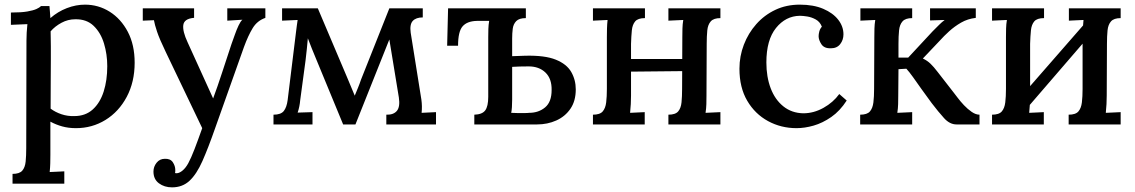

<svg xmlns="http://www.w3.org/2000/svg" viewBox="-20 -536 4887 827"><path d="M34 255V213Q64 213 76 199Q88 185 90.5 160Q93 135 93 102L94 -361Q94 -377 95 -395.5Q96 -414 98 -432Q81 -431 62 -430.5Q43 -430 27 -429V-482Q72 -482 97.5 -486.5Q123 -491 136.5 -497Q150 -503 157 -510H193Q194 -500 195 -486Q196 -472 197 -458Q229 -486 268 -501Q307 -516 346 -516Q404 -516 452.5 -485.5Q501 -455 530.5 -399Q560 -343 560 -266Q560 -183 526 -119Q492 -55 434.5 -19.5Q377 16 307 16Q275 16 248 8.5Q221 1 197 -12V131Q197 149 196.5 167.5Q196 186 194 205Q210 204 226.5 203.5Q243 203 257 202V255ZM300 -36Q348 -36 379.5 -64.5Q411 -93 426.5 -141.5Q442 -190 442 -251Q442 -302 428 -348.5Q414 -395 383.5 -424.5Q353 -454 304 -453Q273 -453 245 -438Q217 -423 198 -401Q198 -388 198.5 -373Q199 -358 199 -335.5Q199 -313 199 -278.5Q199 -244 198.5 -192.5Q198 -141 198 -68Q218 -53 244.5 -44Q271 -35 300 -36Z M721 271Q688 271 664.5 253.5Q641 236 641 203Q641 182 654.5 165Q668 148 690 148Q714 147 724.5 163Q735 179 735 196Q735 199 735 202Q735 205 734 209Q737 211 743 210Q754 209 767 198Q780 187 791 167Q803 145 818 106Q833 67 851 16L694 -312Q667 -368 656.5 -399.5Q646 -431 643 -449L595 -447V-500H816V-459H814Q773 -455 769.5 -428Q766 -401 788 -354L898 -112Q917 -163 936.5 -223Q956 -283 977 -346Q984 -365 991.5 -386.5Q999 -408 1007.5 -426Q1016 -444 1024 -451L959 -447V-500H1123V-459Q1088 -447 1068.5 -415Q1049 -383 1031 -334L906 18Q877 101 852 157.5Q827 214 796.5 242.5Q766 271 721 271Z M1158 0V-42Q1190 -42 1202.5 -58Q1215 -74 1219 -105L1255 -398Q1257 -412 1258.5 -425.5Q1260 -439 1262 -450L1195 -447V-500H1349L1475 -203Q1483 -184 1491.5 -163.5Q1500 -143 1508 -124Q1515 -141 1522 -158Q1529 -175 1535 -193L1657 -500H1801V-461Q1772 -461 1758 -446Q1744 -431 1749 -395L1795 -107Q1799 -78 1796 -50L1858 -53V0H1644V-42Q1675 -41 1689.5 -58.5Q1704 -76 1698 -116L1657 -366L1511 0H1458L1342 -281Q1332 -304 1323.5 -326Q1315 -348 1306 -371Q1304 -347 1301.5 -324Q1299 -301 1296 -275L1273 -104Q1272 -91 1269 -76.5Q1266 -62 1262 -51L1326 -53V0Z M2245 -458Q2216 -458 2203.5 -445Q2191 -432 2188.5 -412Q2186 -392 2186 -370V-294L2243 -296Q2327 -298 2374 -279Q2421 -260 2440.5 -226Q2460 -192 2460 -151Q2460 -101 2437 -67.5Q2414 -34 2376 -17Q2338 0 2293 0H2023V-42Q2057 -43 2070 -60.5Q2083 -78 2083 -119V-376Q2083 -394 2083.5 -411Q2084 -428 2087 -446H2034Q1992 -445 1972.5 -422.5Q1953 -400 1953 -339H1906L1910 -500H2245ZM2186 -107Q2186 -89 2185 -74.5Q2184 -60 2182 -50Q2195 -49 2210 -49Q2225 -49 2238.5 -49Q2252 -49 2259 -50Q2300 -50 2328 -73.5Q2356 -97 2356 -148Q2357 -197 2329.5 -223.5Q2302 -250 2257 -250Q2235 -250 2218.5 -249.5Q2202 -249 2186 -248Z M2758 -458Q2728 -458 2716 -444Q2704 -430 2701.5 -405Q2699 -380 2698 -347V-124Q2698 -106 2697 -87.5Q2696 -69 2694 -50L2757 -53V0H2534V-42Q2564 -42 2576 -56Q2588 -70 2591 -95Q2594 -120 2594 -153V-376Q2594 -394 2594.5 -413Q2595 -432 2597 -450L2534 -447V-500H2758ZM3083 -458Q3054 -458 3041.5 -444Q3029 -430 3026.5 -405Q3024 -380 3024 -347L3023 -124Q3023 -106 3022.5 -87.5Q3022 -69 3019 -50L3083 -53V0H2859V-42Q2889 -42 2901 -56Q2913 -70 2915.5 -95Q2918 -120 2918 -153L2919 -376Q2919 -394 2919.5 -413Q2920 -432 2923 -450L2859 -447V-500H3083ZM2653 -282H2952V-230L2653 -227Z M3411 16Q3344 16 3288 -14.5Q3232 -45 3198.5 -102Q3165 -159 3165 -240Q3165 -294 3184 -343.5Q3203 -393 3237.5 -432Q3272 -471 3319.5 -493.5Q3367 -516 3425 -516Q3484 -516 3526 -498Q3568 -480 3590.5 -451Q3613 -422 3613 -388Q3613 -364 3599 -346Q3585 -328 3559 -328Q3530 -327 3518 -345.5Q3506 -364 3506 -380Q3506 -389 3509 -400.5Q3512 -412 3520 -421Q3512 -442 3494 -452Q3476 -462 3457 -465Q3438 -468 3425 -468Q3364 -467 3322.5 -415.5Q3281 -364 3281 -267Q3281 -205 3299.5 -156Q3318 -107 3354 -78Q3390 -49 3440 -48Q3485 -48 3527 -71.5Q3569 -95 3595 -131L3627 -103Q3598 -58 3560.5 -32Q3523 -6 3484.5 5Q3446 16 3411 16Z M3685 0V-42Q3715 -42 3727 -56Q3739 -70 3742 -95Q3745 -120 3745 -153L3746 -376Q3746 -394 3746.5 -413Q3747 -432 3750 -450Q3734 -449 3717 -448.5Q3700 -448 3686 -447V-500H3909V-458Q3880 -458 3867.5 -444Q3855 -430 3852.5 -405Q3850 -380 3850 -347V-288H3892L3997 -401Q4013 -417 4025 -429Q4037 -441 4049 -450L3986 -448V-500H4183V-459Q4148 -455 4119.5 -438.5Q4091 -422 4068 -401Q4045 -380 4029 -362L3955 -284Q3974 -275 3988 -261.5Q4002 -248 4018 -227L4088 -137Q4093 -131 4104.5 -115.5Q4116 -100 4132 -83Q4148 -66 4165.5 -54Q4183 -42 4199 -42V0H4100Q4071 0 4046.5 -27Q4022 -54 3993 -92Q3969 -124 3949 -152.5Q3929 -181 3912.5 -204Q3896 -227 3884 -240L3850 -238L3849 -124Q3849 -106 3848.5 -87.5Q3848 -69 3845 -50Q3861 -51 3877.5 -51.5Q3894 -52 3909 -53V0Z M4477 -458Q4447 -458 4435 -444Q4423 -430 4420.5 -405Q4418 -380 4417 -347V-124Q4417 -106 4416 -87.5Q4415 -69 4413 -50Q4429 -51 4445.5 -51.5Q4462 -52 4476 -53V0H4253V-42Q4283 -42 4295 -56Q4307 -70 4310 -95Q4313 -120 4313 -153V-376Q4313 -394 4313.5 -413Q4314 -432 4317 -450Q4301 -449 4284 -448.5Q4267 -448 4253 -447V-500H4477ZM4657 -440 4694 -407 4394 -59 4355 -94ZM4807 -458Q4778 -458 4765.5 -444Q4753 -430 4750.5 -405Q4748 -380 4748 -347L4747 -124Q4747 -106 4746 -87.5Q4745 -69 4743 -50Q4759 -51 4776 -51.5Q4793 -52 4807 -53V0H4583V-42Q4613 -42 4625 -56Q4637 -70 4640 -95Q4643 -120 4643 -153V-376Q4643 -394 4644 -413Q4645 -432 4647 -450Q4631 -449 4614.5 -448.5Q4598 -448 4584 -447V-500H4807Z"/></svg>

Font: Lora Medium
Style: Regular
Weight: 500
Designer: Olga Karpushina, Alexei Vanyashin (Cyrillic)
Foundry: Cyreal
Version: Version 3.004